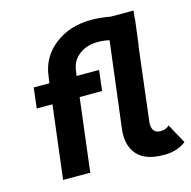

<svg xmlns="http://www.w3.org/2000/svg" viewBox="-111 -870 985 990"><g transform="rotate(-15 381.5 -375.0)"><path d="M706 -131 763 -27Q717 10 645 10Q546 10 502.5 -39.5Q459 -89 469 -175L526 -634Q497 -641 465 -641Q405 -641 364.5 -610Q324 -579 318 -527L314 -500H434L421 -391H301L253 0H108L156 -391H72L85 -500H169L174 -536Q186 -636 266 -698Q346 -760 461 -760Q509 -760 563 -750H685L680 -706H681L664 -571H663L615 -174Q612 -144 623.5 -128.5Q635 -113 659 -113Q689 -113 706 -131Z"/></g></svg>

Font: Orkney
Style: BoldItalic
Weight: 700
Designer: Samuel Oakes and Alfredo Marco Pradil
Foundry: Alfredo Marco Pradil
Version: 1.0; ttfautohint (v1.5)